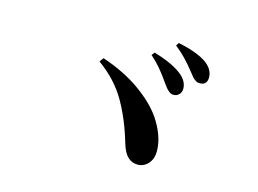

<svg xmlns="http://www.w3.org/2000/svg" viewBox="-82 -867 1165 866"><g transform="rotate(15 500.0 -434.0)"><path d="M689 -491Q669 -492 642 -532Q596 -600 550 -639L561 -653Q656 -625 699 -587Q728 -561 728 -528Q728 -512 717 -501Q706 -490 689 -491ZM792 -572Q782 -572 773.5 -577.5Q765 -583 758.5 -590Q752 -597 740 -613Q693 -673 646 -709L655 -723Q747 -704 791 -672Q827 -644 827 -608Q827 -572 792 -572ZM331 -550 345 -569Q449 -534 523 -481Q597 -428 635 -372Q686 -295 686 -225Q686 -190 666 -167.5Q646 -145 617 -145Q590 -145 570.5 -163.5Q551 -182 538 -226Q508 -329 461.5 -409.5Q415 -490 331 -550Z"/></g></svg>

Font: Swei Spring CJKtc
Style: Bold
Weight: 700
Version: Version 1.021